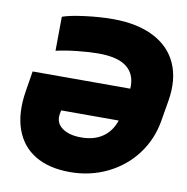

<svg xmlns="http://www.w3.org/2000/svg" viewBox="-83 -817 884 907"><g transform="rotate(10 359.5 -363.5)"><path d="M387.1 -737.2Q503.9 -737.2 583.1 -696.7Q662.3 -656.2 695.3 -581.3Q728.3 -506.4 711.6 -404.8L694.6 -304Q679.7 -213.8 626.4 -142.4Q573.2 -71 490.6 -30.5Q408 9.9 310.4 9.9Q210.2 9.9 143.5 -30.2Q76.7 -70.3 49.5 -147.4Q22.4 -224.4 39.8 -331L55.4 -427.6H523.8Q528.1 -495 484.7 -530.2Q441.4 -565.3 346.6 -565.3Q305 -565.3 246.8 -559.1Q188.6 -552.9 144.9 -542.6L146.3 -706Q181.5 -718.8 253.2 -728Q324.9 -737.2 387.1 -737.2ZM496.1 -269.9H220.2L217.3 -255.7Q208.5 -211.3 241.8 -185.9Q275.2 -160.5 334.5 -160.5Q397 -160.5 438 -189.1Q479 -217.7 496.1 -269.9Z"/></g></svg>

Font: Karasuma Gothic
Style: Italic
Weight: 900
Italic angle: -9.39999°
Designer: Rasmus Andersson / Ryoko Nishizuka
Foundry: Genbu
Version: Version 1.00